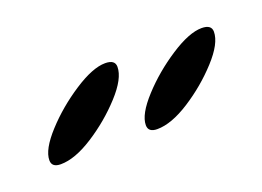

<svg xmlns="http://www.w3.org/2000/svg" viewBox="-34 -587 276 202"><g transform="rotate(-20 104.5 -486.0)"><path d="M90 -528Q101 -528 101 -520Q101 -507 84.5 -489Q68 -471 47 -457.5Q26 -444 10 -444Q0 -444 0 -452Q0 -464 16.5 -482Q33 -500 54.5 -514Q76 -528 90 -528ZM198 -528Q209 -528 209 -520Q209 -507 192.5 -489Q176 -471 155 -457.5Q134 -444 118 -444Q108 -444 108 -452Q108 -464 124.5 -482Q141 -500 162.5 -514Q184 -528 198 -528Z"/></g></svg>

Font: Ballet 16pt
Style: Regular
Weight: 400
Designer: Maximiliano R. Sproviero
Foundry: Omnibus-Type
Version: Version 1.100; ttfautohint (v1.8.3)